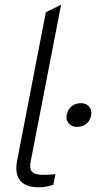

<svg xmlns="http://www.w3.org/2000/svg" viewBox="-20 -790 432 817"><path d="M207 -4Q190 2 174.5 4.5Q159 7 145 7Q107 7 84.5 -6Q62 -19 54 -43.5Q46 -68 52 -102L175 -738L240 -770L111 -105Q104 -72 116.5 -59Q129 -46 164 -46Q176 -46 188.5 -46.5Q201 -47 216 -49ZM307 -250Q285 -250 272 -265.5Q259 -281 264 -303Q269 -325 285 -338Q301 -351 325 -351Q347 -351 359.5 -336Q372 -321 368 -299Q363 -275 346.5 -262.5Q330 -250 307 -250Z"/></svg>

Font: REM ExtraLight
Style: Italic
Weight: 250
Italic angle: -11°
Designer: Octavio Pardo
Foundry: Ashler Design
Version: Version 1.005;gftools[0.9.28]